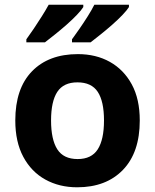

<svg xmlns="http://www.w3.org/2000/svg" viewBox="-20 -786 659 816"><path d="M574 -274Q574 -138 502.5 -64Q431 10 308 10Q232 10 172.5 -23Q113 -56 79 -119.5Q45 -183 45 -274Q45 -410 116 -483Q187 -556 311 -556Q388 -556 447 -523Q506 -490 540 -427.5Q574 -365 574 -274ZM197 -274Q197 -193 223.5 -151.5Q250 -110 310 -110Q369 -110 395.5 -151.5Q422 -193 422 -274Q422 -355 395.5 -395.5Q369 -436 309 -436Q250 -436 223.5 -395.5Q197 -355 197 -274ZM528 -756Q520 -743 501 -723Q482 -703 457 -681Q432 -659 407.5 -639.5Q383 -620 365 -606H286V-619Q300 -638 318 -664Q336 -690 353 -717Q370 -744 381 -766H528ZM334 -756Q326 -743 307 -723Q288 -703 263 -681Q238 -659 213.5 -639.5Q189 -620 171 -606H92V-619Q106 -638 123.5 -664Q141 -690 158 -717Q175 -744 187 -766H334Z"/></svg>

Font: Noto Sans Thaana
Style: Bold
Weight: 700
Designer: David Williams
Foundry: Google Inc.
Version: Version 3.001; ttfautohint (v1.8.4.7-5d5b)